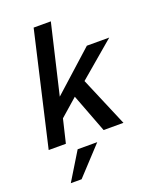

<svg xmlns="http://www.w3.org/2000/svg" viewBox="-164 -785 896 1102"><g transform="rotate(-20 283.5 -234.0)"><path d="M19.5 0 178.7 -689.9H283.7L184.1 -266.1L430.2 -487.8H566.9L348.1 -301.8L476.1 0H355L265.1 -236.3L158.7 -143.1L124.5 0ZM73.7 222.2 177.2 52.7H296.9L139.6 222.2Z"/></g></svg>

Font: HK Grotesk SemiBold Italic
Style: Regular
Weight: 600
Italic angle: -13°
Designer: Alfredo Marco Pradil and Stefan Peev
Foundry: Hanken Design Co.
Version: Version 1.000;PS 001.000;hotconv 1.0.88;makeotf.lib2.5.64775